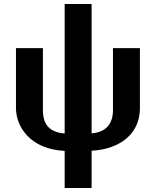

<svg xmlns="http://www.w3.org/2000/svg" viewBox="-20 -742 780 962"><path d="M304 -73C236 -79 195 -110 195 -190V-501H60V-202C60 -102 136 6 304 14V200H439V13C543 9 681 -44 681 -203V-501H546V-190C546 -122 511 -79 439 -74V-722H304Z"/></svg>

Font: Perun
Style: Bold
Weight: 700
Foundry: Copyright (c) Stefan Peev, Context Ltd, 2016
Version: Version 1.089